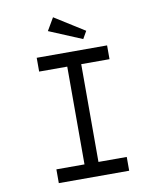

<svg xmlns="http://www.w3.org/2000/svg" viewBox="-96 -980 878 1056"><g transform="rotate(-10 342.5 -452.0)"><path d="M146 0V-77H303V-623H146V-700H539V-623H381V-77H539V0ZM416 -757 232 -834 273 -904 440 -799Z"/></g></svg>

Font: Lexend Mega Light
Style: Regular
Weight: 300
Version: Version 1.007